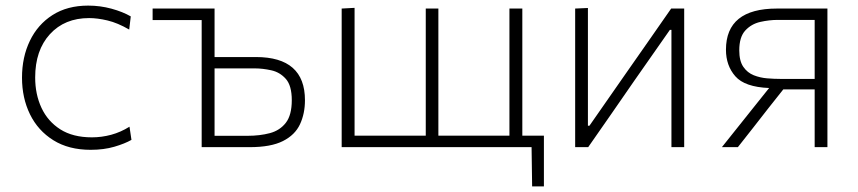

<svg xmlns="http://www.w3.org/2000/svg" viewBox="-20 -525 3062 685"><path d="M303.5 9.5Q225 9.5 170.2 -24.8Q115.5 -59 87 -117.2Q58.5 -175.5 58.5 -248Q58.5 -321 86.5 -379.2Q114.5 -437.5 167.2 -471.2Q220 -505 294.5 -505Q337.5 -505 377.8 -494Q418 -483 446.5 -466.5L441 -419.5Q399.5 -443.5 363.5 -452Q327.5 -460.5 298 -460.5Q210.5 -460.5 158 -403Q105.5 -345.5 105.5 -248.5Q105.5 -188.5 128 -140.2Q150.5 -92 195.2 -63.5Q240 -35 308 -35Q342.5 -35 376.8 -44.2Q411 -53.5 442 -73L449 -26Q425.5 -12.5 388 -1.5Q350.5 9.5 303.5 9.5Z M699.5 0V-453.5H524.5V-494.5H745.5V-321.5H893Q1068 -321.5 1068 -167.5Q1068 -119.5 1050.2 -81.5Q1032.5 -43.5 989.5 -21.8Q946.5 0 871 0ZM745.5 -40.5H863.5Q907 -40.5 942.8 -50Q978.5 -59.5 999.8 -87Q1021 -114.5 1021 -167.5Q1021 -219.5 999.8 -243.5Q978.5 -267.5 947.8 -274.2Q917 -281 889 -281H745.5Z M1878.5 140 1876.5 0H1199V-494.5L1245 -497V-41H1499V-494.5H1544V-41H1797.5V-494.5H1843.5V-41H1920.5V140Z M2032 0V-494.5L2077.5 -496.5V-76.5H2083L2210.5 -259.5Q2251.5 -318 2292.8 -377.2Q2334 -436.5 2374.5 -494.5H2421V0H2375.5V-418.5H2370L2243 -237Q2202 -177.5 2160.8 -118.2Q2119.5 -59 2078.5 0Z M2555.5 0Q2583.5 -35 2612 -70.8Q2640.5 -106.5 2668 -141L2724 -211Q2637 -214.5 2603.5 -252.8Q2570 -291 2570 -347.5Q2570 -494.5 2752 -494.5H2932V0H2886.5V-206H2774.5L2721 -138.5Q2694 -104 2666.8 -69Q2639.5 -34 2612.5 0ZM2762.5 -243.5H2886.5V-454H2755Q2724.5 -454 2692.5 -446.8Q2660.5 -439.5 2639 -416.2Q2617.5 -393 2617.5 -345.5Q2617.5 -307.5 2632 -286.5Q2646.5 -265.5 2669.2 -256.5Q2692 -247.5 2717 -245.5Q2742 -243.5 2762.5 -243.5Z"/></svg>

Font: Commissioner ExtraLight
Style: Regular
Weight: 200
Designer: Kostas Bartsokas
Foundry: Kostas Bartsokas
Version: Version 1.000; ttfautohint (v1.8.3)